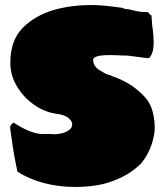

<svg xmlns="http://www.w3.org/2000/svg" viewBox="-20 -707 653 761"><path d="M278 34Q211 34 152 18Q93 2 49 -27Q44 -51 39.5 -74Q35 -97 30.5 -127Q26 -157 20 -201V-204Q22 -213 34 -221Q69 -198 98 -187Q127 -176 146 -176H176L193 -175Q216 -175 236 -182Q262 -192 265.5 -208Q269 -224 253 -238Q237 -252 204 -256Q158 -262 116 -291Q74 -320 47.5 -364Q21 -408 21 -458Q21 -547 70 -596.5Q119 -646 195 -668Q262 -687 343 -687Q366 -687 394 -684.5Q422 -682 464 -676Q473 -671 491 -670L517 -664Q534 -660 545.5 -659.5Q557 -659 564 -659Q565 -659 565.5 -658.5Q566 -658 567 -658Q569 -657 571 -655Q573 -650 575 -648.5Q577 -647 578 -647H580L582 -625Q582 -616 583 -608.5Q584 -601 585 -594Q587 -581 588 -567.5Q589 -554 589 -540Q589 -491 569 -476L482 -487H468Q461 -487 442 -488Q423 -489 401.5 -488.5Q380 -488 364.5 -483.5Q349 -479 349 -469Q349 -457 356.5 -445.5Q364 -434 380 -426Q387 -422 393 -418Q399 -414 406 -412Q414 -410 419 -408Q424 -406 425 -405Q460 -393 489.5 -375.5Q519 -358 546 -331Q575 -303 585 -264.5Q595 -226 593 -189Q584 -114 540 -60Q515 -35 486 -17.5Q457 0 423 12Q363 34 278 34Z"/></svg>

Font: Sigmar
Style: Regular
Weight: 400
Designer: Vernon Adams
Foundry: Vernon Adams
Version: Version 1.000; ttfautohint (v1.8.4.7-5d5b);gftools[0.9.24]